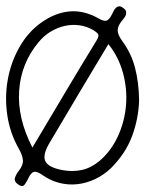

<svg xmlns="http://www.w3.org/2000/svg" viewBox="-20 -602 482 622"><path d="M104.5 -464.8Q47.9 -396.5 42 -307.6Q36.1 -218.8 85 -124Q138.7 -213.9 189.9 -300.3Q241.2 -386.7 293.9 -472.7Q301.8 -486.3 297.4 -492.2Q293 -498 283.2 -503.9Q261.7 -516.6 237.8 -520Q213.9 -523.4 189.9 -518.1Q166 -512.7 144 -499.5Q122.1 -486.3 104.5 -464.8ZM331.1 -459Q282.2 -377.9 235.8 -299.8Q189.5 -221.7 142.6 -142.6Q117.2 -101.6 126.5 -80.6Q135.7 -59.6 182.6 -50.8Q214.8 -44.9 244.6 -51.3Q274.4 -57.6 301.8 -80.1Q339.8 -112.3 361.8 -160.2Q383.8 -208 388.2 -260.7Q392.6 -313.5 378.4 -365.7Q364.3 -418 331.1 -459ZM41 -48.8Q55.7 -67.4 54.2 -83.5Q52.7 -99.6 41 -120.1Q11.7 -171.9 3.4 -230.5Q-4.9 -289.1 5.4 -345.2Q15.6 -401.4 43.5 -450.2Q71.3 -499 114.3 -529.3Q158.2 -560.5 204.6 -564.9Q251 -569.3 297.9 -543Q316.4 -532.2 325.2 -535.2Q334 -538.1 342.8 -555.7Q345.7 -561.5 348.6 -567.4Q351.6 -573.2 356 -577.1Q360.4 -581.1 365.7 -581.5Q371.1 -582 377.9 -577.1Q386.7 -571.3 388.2 -565.4Q389.6 -559.6 387.7 -553.7Q385.7 -547.9 381.3 -542.5Q377 -537.1 373 -532.2Q360.4 -515.6 361.3 -502Q362.3 -488.3 375 -470.7Q405.3 -429.7 417.5 -382.3Q429.7 -335 430.7 -277.3Q428.7 -216.8 407.7 -160.6Q386.7 -104.5 339.8 -57.6Q316.4 -35.2 288.6 -22Q260.7 -8.8 231.4 -5.4Q202.1 -2 172.9 -9.3Q143.6 -16.6 117.2 -35.2Q100.6 -46.9 90.8 -45.4Q81.1 -43.9 72.3 -25.4Q67.4 -14.6 60.1 -4.4Q52.7 5.9 38.1 -4.9Q24.4 -14.6 28.8 -26.9Q33.2 -39.1 41 -48.8Z"/></svg>

Font: Scriphy
Style: Regular
Weight: 400
Designer: Ala M. Lockhart
Foundry: Ala M. Lockhart
Version: Version 1.0 2021